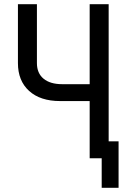

<svg xmlns="http://www.w3.org/2000/svg" viewBox="-20 -750 640 910"><path d="M462 140V-80H542V140ZM405 0V-271H265Q171 -271 118 -319Q65 -367 65 -451V-730H155V-451Q155 -403 186.5 -377Q218 -351 275 -351H405V-730H495V0Z"/></svg>

Font: JetBrains Mono
Style: Regular
Weight: 400
Monospace: yes
Designer: Philipp Nurullin, Konstantin Bulenkov
Foundry: JetBrains
Version: Version 2.305